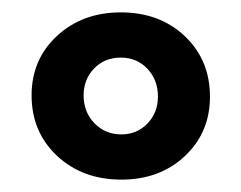

<svg xmlns="http://www.w3.org/2000/svg" viewBox="-20 -683 389 310"><path d="M176 -393Q113 -393 72 -431.5Q31 -470 31 -529Q31 -587 72 -625Q113 -663 175 -663Q238 -663 278.5 -624.5Q319 -586 319 -527Q319 -469 278.5 -431Q238 -393 176 -393ZM176 -466Q201 -466 218 -483.5Q235 -501 235 -527Q235 -554 218 -572Q201 -590 175 -590Q149 -590 132 -572.5Q115 -555 115 -529Q115 -502 132.5 -484Q150 -466 176 -466Z"/></svg>

Font: EauTest
Style: Bold Italic
Weight: 700
Italic angle: -12°
Designer: Christian Thalmann (Catharsis Fonts)
Version: Version 0.001;PS 000.001;hotconv 1.0.88;makeotf.lib2.5.64775